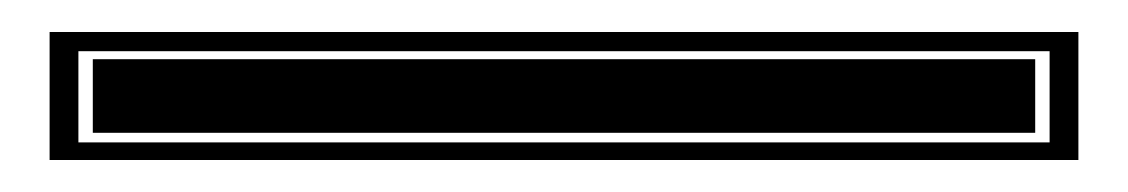

<svg xmlns="http://www.w3.org/2000/svg" viewBox="-20 -15 705 120"><path d="M11 85V5H654V85ZM29 74H636V17H29ZM38 68V22H627V68Z"/></svg>

Font: Alumni Sans Collegiate One
Style: Regular
Weight: 400
Designer: Robert E. Leuschke
Foundry: Robert E. Leuschke
Version: Version 1.100